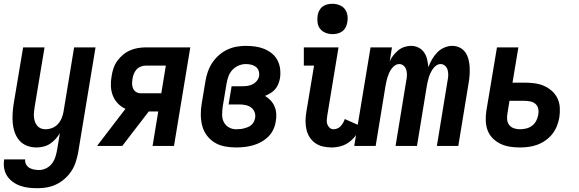

<svg xmlns="http://www.w3.org/2000/svg" viewBox="-33 -770 3053 1013"><path d="M166 223Q142 223 119 220.5Q96 218 74.5 210.5Q53 203 35 190Q17 177 5 159Q-7 141 -11 118Q-15 95 -11 72V71H100Q98 85 104.5 97Q111 109 122 115.5Q133 122 146.5 124.5Q160 127 174 127Q192 127 210.5 118Q229 109 241 93Q253 77 259 58.5Q265 40 268 22L283 -67Q273 -51 260 -36.5Q247 -22 231 -11.5Q215 -1 196 3.5Q177 8 160 8Q133 8 109.5 -1Q86 -10 70 -28Q54 -46 45.5 -69.5Q37 -93 34.5 -118.5Q32 -144 33.5 -170Q35 -196 39 -222L89 -520H202L150 -207Q148 -194 146.5 -180.5Q145 -167 146 -154Q147 -141 151 -129Q155 -117 162.5 -107.5Q170 -98 181.5 -93Q193 -88 206 -88Q224 -88 241.5 -94.5Q259 -101 272 -115Q285 -129 292 -146Q299 -163 302 -180L358 -520H471L379 37Q374 62 366 86.5Q358 111 343.5 133Q329 155 308.5 173Q288 191 264.5 202.5Q241 214 216 218.5Q191 223 166 223Z M612 0H479L629 -196Q606 -206 588.5 -224.5Q571 -243 562 -266.5Q553 -290 552 -316.5Q551 -343 556 -369Q559 -390 566 -410.5Q573 -431 586 -449Q599 -467 616.5 -481.5Q634 -496 654 -504.5Q674 -513 695 -516.5Q716 -520 737 -520H971L885 0H772L802 -182H752ZM818 -278 842 -424H737Q724 -424 710.5 -419Q697 -414 687.5 -403.5Q678 -393 673 -380Q668 -367 666 -354Q664 -341 664 -328Q664 -315 669 -303.5Q674 -292 684.5 -285Q695 -278 708 -278Z M1213 8Q1182 8 1153 2.5Q1124 -3 1100 -17.5Q1076 -32 1059 -54.5Q1042 -77 1034.5 -104.5Q1027 -132 1026.5 -162Q1026 -192 1031 -222L1051 -342Q1055 -367 1063.5 -391.5Q1072 -416 1086.5 -438Q1101 -460 1121 -478Q1141 -496 1165 -507.5Q1189 -519 1214 -523.5Q1239 -528 1263 -528Q1289 -528 1314 -524.5Q1339 -521 1361 -512Q1383 -503 1401.5 -488Q1420 -473 1431 -452Q1442 -431 1445 -406Q1448 -381 1444 -356Q1441 -341 1435 -326Q1429 -311 1418.5 -299Q1408 -287 1394 -278.5Q1380 -270 1365 -264Q1382 -254 1395 -240Q1408 -226 1415.5 -208.5Q1423 -191 1424.5 -170.5Q1426 -150 1422 -130Q1419 -108 1409 -86.5Q1399 -65 1382 -48.5Q1365 -32 1344 -20.5Q1323 -9 1301 -3Q1279 3 1256.5 5.5Q1234 8 1213 8ZM1213 -88Q1223 -88 1233.5 -89Q1244 -90 1254 -92.5Q1264 -95 1274 -99Q1284 -103 1292.5 -110Q1301 -117 1306 -127Q1311 -137 1313 -147Q1316 -164 1310 -179Q1304 -194 1291.5 -203Q1279 -212 1263 -215.5Q1247 -219 1230 -219H1173L1189 -315H1246Q1260 -315 1273.5 -317Q1287 -319 1300 -325.5Q1313 -332 1322.5 -344Q1332 -356 1334 -369Q1336 -384 1331.5 -397Q1327 -410 1316 -418Q1305 -426 1291.5 -429Q1278 -432 1263 -432Q1244 -432 1224.5 -423.5Q1205 -415 1191.5 -399.5Q1178 -384 1171.5 -365Q1165 -346 1162 -327L1142 -207Q1139 -186 1139 -164.5Q1139 -143 1148 -125.5Q1157 -108 1174.5 -98Q1192 -88 1213 -88Z M1717 8Q1694 8 1671.5 3Q1649 -2 1631 -14.5Q1613 -27 1601 -45.5Q1589 -64 1584 -86Q1579 -108 1579 -131Q1579 -154 1583 -178L1624 -424H1570V-520H1753L1694 -162Q1692 -150 1691 -137.5Q1690 -125 1694 -114Q1698 -103 1706.5 -95.5Q1715 -88 1727 -88Q1737 -88 1747.5 -92.5Q1758 -97 1765 -105Q1772 -113 1777.5 -122.5Q1783 -132 1786 -142L1872 -104Q1862 -81 1847 -59.5Q1832 -38 1811.5 -22Q1791 -6 1766 1Q1741 8 1717 8ZM1721 -590Q1702 -590 1684.5 -597Q1667 -604 1656 -618Q1645 -632 1642.5 -651Q1640 -670 1643 -689Q1645 -702 1651.5 -714.5Q1658 -727 1669.5 -735.5Q1681 -744 1694.5 -747Q1708 -750 1721 -750Q1740 -750 1758 -743Q1776 -736 1786.5 -722Q1797 -708 1800 -689Q1803 -670 1799 -651Q1797 -638 1790.5 -625.5Q1784 -613 1772.5 -604.5Q1761 -596 1747.5 -593Q1734 -590 1721 -590Z M1836 0 1922 -520H2035L2023 -446Q2030 -462 2041.5 -477Q2053 -492 2067.5 -504Q2082 -516 2100 -522Q2118 -528 2135 -528Q2157 -528 2175 -519Q2193 -510 2204.5 -493.5Q2216 -477 2220.5 -457Q2225 -437 2227 -416Q2235 -437 2246.5 -457Q2258 -477 2274 -493.5Q2290 -510 2311 -519Q2332 -528 2353 -528Q2375 -528 2393.5 -518.5Q2412 -509 2423 -492.5Q2434 -476 2439 -456Q2444 -436 2445 -415Q2446 -394 2444.5 -372.5Q2443 -351 2439 -329L2385 0H2272L2329 -348Q2332 -362 2332 -375.5Q2332 -389 2328.5 -401.5Q2325 -414 2315 -423Q2305 -432 2292 -432Q2279 -432 2268.5 -424.5Q2258 -417 2250.5 -406Q2243 -395 2237.5 -383Q2232 -371 2228.5 -359Q2225 -347 2222.5 -335Q2220 -323 2218 -311L2167 0H2054L2111 -348Q2114 -362 2114 -375.5Q2114 -389 2110.5 -401.5Q2107 -414 2097 -423Q2087 -432 2074 -432Q2061 -432 2050.5 -424.5Q2040 -417 2032 -406Q2024 -395 2019 -383Q2014 -371 2010.5 -359Q2007 -347 2004.5 -335Q2002 -323 2000 -311L1949 0Z M2710 8Q2683 8 2657 4Q2631 0 2608 -11Q2585 -22 2567 -40Q2549 -58 2540 -81.5Q2531 -105 2530 -131.5Q2529 -158 2533 -185L2589 -520H2702L2671 -334H2735Q2762 -334 2788 -330.5Q2814 -327 2837 -317Q2860 -307 2878.5 -290.5Q2897 -274 2908 -251.5Q2919 -229 2920.5 -202.5Q2922 -176 2918 -150Q2914 -127 2905 -104.5Q2896 -82 2881 -63Q2866 -44 2845.5 -29.5Q2825 -15 2802 -6.5Q2779 2 2756 5Q2733 8 2710 8ZM2710 -88Q2726 -88 2743 -92Q2760 -96 2774 -106.5Q2788 -117 2796 -132.5Q2804 -148 2807 -165Q2810 -180 2807 -195.5Q2804 -211 2793 -221Q2782 -231 2766.5 -234.5Q2751 -238 2735 -238H2655L2644 -170Q2641 -153 2643 -137Q2645 -121 2654.5 -109.5Q2664 -98 2679 -93Q2694 -88 2710 -88Z"/></svg>

Font: Iosevka Custom
Style: Bold Italic
Weight: 700
Italic angle: -9°
Designer: Belleve Invis
Foundry: Belleve Invis
Version: Version 30.3.1; ttfautohint (v1.8.3)